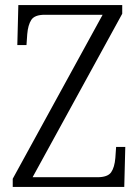

<svg xmlns="http://www.w3.org/2000/svg" viewBox="-20 -734 550 754"><path d="M30 0V-32L383 -676H156Q116 -676 103 -656Q90 -636 87 -600L84 -557H48L52 -714H460V-680L108 -38H362Q403 -38 416.5 -57.5Q430 -77 433 -114L436 -157H472L468 0Z"/></svg>

Font: Noto Serif Tamil SemiCondensed Light
Style: Regular
Weight: 300
Width: 4
Designer: Indian Type Foundry, Tom Grace, and the Monotype Design Team
Foundry: Monotype Imaging Inc.
Version: Version 2.004; ttfautohint (v1.8.4.7-5d5b)